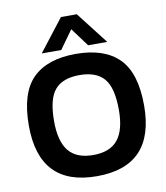

<svg xmlns="http://www.w3.org/2000/svg" viewBox="-94 -939 887 1027"><g transform="rotate(-10 350.0 -426.0)"><path d="M172 -688 307 -862H393L528 -688H424L350 -788L278 -688ZM350 10Q37 10 37 -319Q37 -496 116 -575Q195 -654 350 -654Q505 -654 584 -575Q663 -496 663 -319Q663 10 350 10ZM350 -105Q441 -105 483.5 -157.5Q526 -210 526 -319Q526 -440 483.5 -489.5Q441 -539 350 -539Q259 -539 216.5 -489.5Q174 -440 174 -319Q174 -210 216.5 -157.5Q259 -105 350 -105Z"/></g></svg>

Font: Kanit Medium
Style: Regular
Weight: 500
Designer: Katatrad Team
Foundry: CadsonDemak
Version: Version 2.000; ttfautohint (v1.8.3)